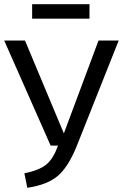

<svg xmlns="http://www.w3.org/2000/svg" viewBox="-20 -882 585 914"><path d="M406 -793H133V-862H406ZM545 -689 345 -186Q305 -87 255 -44.5Q205 -2 110 12L96 -57Q166 -71 200 -98.5Q234 -126 256 -189H221L0 -689H99L284 -247L449 -689Z"/></svg>

Font: Fira Sans
Style: Regular
Weight: 400
Designer: Carrois Corporate & Edenspiekermann AG
Foundry: Carrois Corporate GbR & Edenspiekermann AG
Version: Version 4.106;PS 004.106;hotconv 1.0.70;makeotf.lib2.5.58329